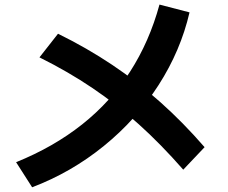

<svg xmlns="http://www.w3.org/2000/svg" viewBox="-20 -770 978 822"><path d="M662.8 -750.4 791.4 -717Q753.5 -553 658.7 -405.5Q563.9 -258.1 424.5 -145Q285.2 -31.9 117.6 31.8L48.9 -75.6Q209.4 -140.4 331.8 -237.5Q454.2 -334.7 537 -463.4Q619.7 -592 662.8 -750.4ZM149 -524.4 228.4 -625.6Q352.3 -564.7 460.6 -492.2Q568.8 -419.7 666.5 -332.7Q764.1 -245.8 855.9 -139.9L764.5 -43.6Q668.1 -153.7 573.5 -238.6Q478.8 -323.6 375.6 -393.2Q272.5 -462.9 149 -524.4Z"/></svg>

Font: Pretendard JP Variable
Style: Regular
Weight: 400
Designer: Base glyphs from Inter by Rasmus Andersson; Hangul glyphs from Noto Sans CJK(Source Han Sans) by Jang Soo-young and Kang
Foundry: Kil Hyung-jin
Version: Version 1.307;Glyphs 3.2 (3192)